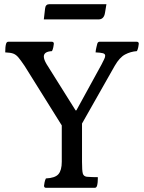

<svg xmlns="http://www.w3.org/2000/svg" viewBox="-20 -980 690 920"><path d="M201 -80Q191 -80 191 -90Q191 -94 193.5 -106Q196 -118 200 -125Q244 -127 260 -145.5Q276 -164 276 -205V-379L98 -664Q79 -692 68 -705Q57 -718 44 -723Q31 -728 5 -729Q5 -756 9 -770Q12 -780 20 -780H228Q238 -780 238 -770Q238 -766 235.5 -754Q233 -742 229 -735Q190 -733 190 -709Q190 -695 203 -673L341 -453Q344 -448 347 -453L466 -670Q474 -686 479 -696Q484 -706 484 -713Q484 -722 473 -725Q462 -728 438 -729Q439 -742 442 -753.5Q445 -765 446 -770Q449 -780 457 -780H635Q645 -780 645 -770Q645 -766 642.5 -754Q640 -742 636 -735Q606 -733 579.5 -719Q553 -705 530 -665L373 -388V-205Q373 -161 377 -148Q381 -135 396 -133Q406 -132 422.5 -131.5Q439 -131 449 -131Q449 -104 445 -90Q442 -80 434 -80ZM196 -939Q198 -960 217 -960H490L483 -918Q478 -887 452 -887H190Z"/></svg>

Font: Gowun Batang
Style: Bold
Weight: 700
Designer: Yanghee Ryu
Foundry: Yanghee Ryu
Version: Version 2.000